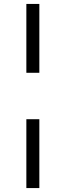

<svg xmlns="http://www.w3.org/2000/svg" viewBox="-20 -762 335 976"><path d="M114 -742H180V-392H114ZM114 -156H180V194H114Z"/></svg>

Font: APTA Sans Regular
Style: Regular
Weight: 400
Version: Version 7.200